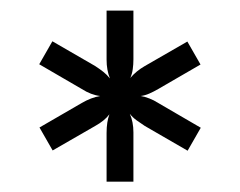

<svg xmlns="http://www.w3.org/2000/svg" viewBox="-20 -776 465 372"><path d="M369 -528.5 343.5 -484 260.5 -532Q252 -537.5 244.5 -543Q237 -548.5 231.5 -555.5Q238.5 -540 238.5 -519.5V-424H186.5V-518.5Q186.5 -540 192 -554.5Q182.5 -542 164.5 -532L82 -484.5L56.5 -529L138.5 -576.5Q156.5 -587 174 -590Q156.5 -592 138.5 -603.5L56 -651.5L81.5 -696L164.5 -648Q173 -642.5 180.2 -636.8Q187.5 -631 193 -624Q186.5 -640 186.5 -660.5V-755.5H238.5V-661Q238.5 -651 237.2 -642Q236 -633 232.5 -625Q244 -638.5 260.5 -648L343 -695.5L368.5 -651L286.5 -603.5Q278 -598.5 269.5 -594.8Q261 -591 252.5 -590Q261 -588.5 269.5 -585.2Q278 -582 286.5 -576.5Z"/></svg>

Font: Lato 2
Style: Regular
Weight: 600
Designer: Lukasz Dziedzic with Adam Twardoch and Botio Nikoltchev
Foundry: tyPoland Lukasz Dziedzic
Version: Version 2.015; 2015-08-06; http://www.latofonts.com/